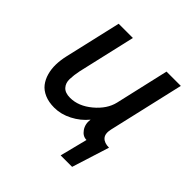

<svg xmlns="http://www.w3.org/2000/svg" viewBox="-170 -625 913 913"><g transform="rotate(45 286.5 -169.0)"><path d="M367.7 149.9 402.8 11.2Q377.4 11.2 360.4 -13.2Q343.3 -37.6 348.1 -70.8Q318.4 -34.2 274.4 -11.5Q230.5 11.2 185.5 11.2Q148.4 11.2 120.6 -0.7Q92.8 -12.7 76.9 -33.2Q61 -53.7 53.2 -81.3Q45.4 -108.9 46.1 -139.6Q46.9 -170.4 54.7 -204.1L120.1 -487.8H215.8L148.9 -196.8Q142.1 -164.1 141.4 -137Q140.6 -109.9 156.5 -92.5Q172.4 -75.2 205.6 -75.2Q262.2 -75.2 314.7 -119.1Q367.2 -163.1 379.9 -217.3L441.9 -487.8H538.1L450.2 -106.4Q442.4 -71.8 457.5 -55.2Q472.7 -38.6 504.4 -38.6L444.8 149.9Z"/></g></svg>

Font: HK Grotesk Medium Italic
Style: Regular
Weight: 500
Italic angle: -13°
Designer: Alfredo Marco Pradil and Stefan Peev
Foundry: Hanken Design Co.
Version: Version 1.000;PS 001.000;hotconv 1.0.88;makeotf.lib2.5.64775